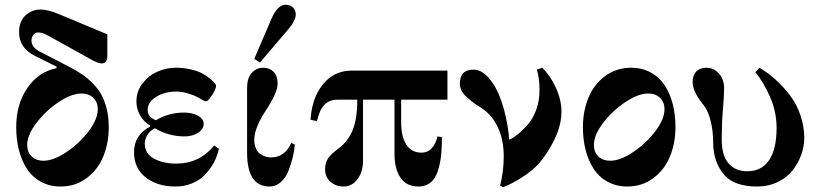

<svg xmlns="http://www.w3.org/2000/svg" viewBox="-20 -770 3438 805"><path d="M94 -162Q94 -132 113 -114Q132 -96 162 -96Q204 -96 258 -132Q312 -168 351 -219Q390 -270 390 -312Q390 -342 371 -360Q352 -378 322 -378Q280 -378 226 -342Q172 -306 133 -255Q94 -204 94 -162ZM48 -237Q48 -334 95 -401.5Q142 -469 216 -484L218 -490L126 -536Q60 -569 60 -635Q60 -681 87 -705.5Q114 -730 150 -730Q180 -730 224 -712L430 -626V-536Q430 -504 406 -504Q390 -504 354 -525L181 -621Q158 -634 140 -634Q128 -634 120 -624Q112 -614 112 -600Q112 -571 148 -553L276 -487Q304 -472 326 -457Q348 -442 369.5 -420Q391 -398 405 -373Q419 -348 427.5 -313Q436 -278 436 -237Q436 -170 413 -114Q390 -58 343 -23Q296 12 234 12Q188 12 151.5 -8Q115 -28 92.5 -63Q70 -98 59 -142Q48 -186 48 -237Z M542 -132Q542 -204 609 -239V-244Q582 -260 567 -287Q552 -314 552 -344Q552 -388 578 -421Q604 -454 641 -470Q678 -486 716 -486Q750 -486 780 -479Q810 -472 829 -461.5Q848 -451 861 -440Q874 -429 880 -421.5Q886 -414 886 -411Q886 -397 869 -371Q852 -345 843 -345Q839 -345 827 -352Q808 -363 796 -368.5Q784 -374 762 -380Q740 -386 719 -386Q670 -386 634.5 -364Q599 -342 599 -308Q599 -279 634 -266Q688 -298 752 -298Q786 -298 810 -285Q834 -272 834 -251Q834 -228 810 -213Q786 -198 754 -198Q688 -198 629 -232Q610 -223 598.5 -205Q587 -187 587 -168Q587 -126 625.5 -105Q664 -84 719 -84Q816 -84 878 -160L898 -146Q894 -130 887 -111Q880 -92 865 -69.5Q850 -47 831 -29.5Q812 -12 782 0Q752 12 716 12Q640 12 591 -26Q542 -64 542 -132Z M1016 -130V-401Q1016 -444 1036 -465Q1056 -486 1083 -486Q1110 -486 1127 -469Q1144 -452 1144 -418Q1144 -382 1094 -306Q1046 -232 1046 -184Q1046 -163 1053 -147.5Q1060 -132 1071 -124.5Q1082 -117 1093 -113.5Q1104 -110 1117 -110Q1147 -110 1168.5 -127Q1190 -144 1201 -171L1216 -164Q1214 -137 1207.5 -110.5Q1201 -84 1189.5 -54Q1178 -24 1157 -6Q1136 12 1110 12Q1016 12 1016 -130ZM1046 -523 1118 -691Q1144 -750 1177 -750Q1196 -750 1208 -739Q1220 -728 1220 -709Q1220 -684 1187 -645L1070 -508Z M1282 -268Q1287 -343 1317 -392Q1366 -474 1456 -474H1856V-352H1662V-258Q1662 -196 1684 -163Q1706 -130 1747 -130Q1774 -130 1791 -149.5Q1808 -169 1814 -198L1833 -195Q1833 -152 1829.5 -119Q1826 -86 1816 -54Q1806 -22 1785.5 -5Q1765 12 1735 12Q1684 12 1659 -25Q1634 -62 1634 -126V-352H1502V-95Q1502 -50 1479 -19Q1456 12 1421 12Q1388 12 1365.5 -8Q1343 -28 1343 -60Q1343 -89 1356.5 -107.5Q1370 -126 1400 -148Q1440 -178 1459 -225.5Q1478 -273 1478 -352H1395Q1360 -352 1339.5 -330Q1319 -308 1309 -262Z M1908 -418Q1908 -478 1964 -478Q1996 -478 2022 -451Q2048 -424 2065 -388Q2086 -344 2099 -287Q2112 -230 2115 -184Q2132 -192 2151 -207Q2170 -222 2192 -246.5Q2214 -271 2228 -309Q2242 -347 2242 -391Q2242 -442 2231 -478L2253 -486Q2287 -454 2310.5 -402.5Q2334 -351 2334 -302Q2334 -248 2307 -190Q2280 -132 2239 -84Q2212 -54 2168 -26Q2124 2 2089 15L2077 8Q2092 -52 2092 -115Q2092 -184 2067 -237Q2042 -290 1996 -319Q1978 -330 1967 -338Q1956 -346 1940 -360Q1924 -374 1916 -388.5Q1908 -403 1908 -418Z M2470 -162Q2470 -132 2489 -114Q2508 -96 2538 -96Q2580 -96 2634 -132Q2688 -168 2727 -219Q2766 -270 2766 -312Q2766 -342 2747 -360Q2728 -378 2698 -378Q2656 -378 2602 -342Q2548 -306 2509 -255Q2470 -204 2470 -162ZM2424 -237Q2424 -304 2447 -360Q2470 -416 2517 -451Q2564 -486 2626 -486Q2672 -486 2708.5 -466Q2745 -446 2767.5 -411Q2790 -376 2801 -332Q2812 -288 2812 -237Q2812 -170 2789 -114Q2766 -58 2719 -23Q2672 12 2610 12Q2564 12 2527.5 -8Q2491 -28 2468.5 -63Q2446 -98 2435 -142Q2424 -186 2424 -237Z M2884 -426Q2884 -454 2899 -470Q2914 -486 2942 -486Q2967 -486 2984.5 -471Q3002 -456 3009 -438Q3016 -420 3016 -402Q3016 -365 3010 -297Q3006 -253 3006 -184Q3006 -118 3034.5 -85Q3063 -52 3113 -52Q3174 -52 3205 -99Q3236 -146 3236 -234Q3236 -302 3208 -365Q3180 -428 3147 -467L3164 -486Q3200 -465 3232 -436Q3264 -407 3292 -370.5Q3320 -334 3336 -287Q3352 -240 3352 -192Q3352 -157 3339.5 -121.5Q3327 -86 3303.5 -56Q3280 -26 3241 -7Q3202 12 3155 12Q3061 12 3019 -34Q2970 -88 2970 -174Q2970 -222 2959 -265Q2948 -308 2928 -332Q2884 -386 2884 -426Z"/></svg>

Font: Old Standard TT
Style: Bold
Weight: 700
Designer: Alexey Kryukov <alexios@thessalonica.org.ru>
Version: Version 2.2